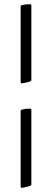

<svg xmlns="http://www.w3.org/2000/svg" viewBox="-20 -772 246 912"><path d="M128.9 -390.6Q128.9 -385.7 108.4 -380.9Q87.9 -376 83 -376Q78.1 -376 78.1 -383.8V-739.3Q77.1 -745.1 83 -747.1Q99.6 -752 121.1 -752Q125 -752 127 -750.5Q128.9 -749 128.9 -748V-746.1ZM78.1 112.3V-243.2Q77.1 -249 83 -251Q99.6 -255.9 121.1 -255.9Q125 -255.9 127 -254.4Q128.9 -252.9 128.9 -252V-250V105.5Q128.9 110.4 108.4 115.2Q87.9 120.1 83 120.1Q78.1 120.1 78.1 112.3Z"/></svg>

Font: Crimson
Style: Semibold
Weight: 600
Version: Version 0.8